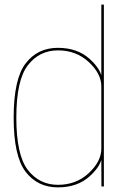

<svg xmlns="http://www.w3.org/2000/svg" viewBox="-20 -805 530 829"><path d="M418 0H428.5V-785H417.5V-109.5ZM230 4Q314.5 4 367.5 -44.2Q420.5 -92.5 420.5 -135.5L417.5 -163Q417.5 -108 363.2 -57.5Q309 -7 230.5 -7Q150 -7 100.2 -71.2Q50.5 -135.5 50.5 -297Q50.5 -459 100.2 -523.2Q150 -587.5 230.5 -587.5Q309 -587.5 363.2 -537.2Q417.5 -487 417.5 -432L420.5 -459Q420.5 -502 367.5 -550.2Q314.5 -598.5 230 -598.5Q142 -598.5 90.5 -531Q39 -463.5 39 -297Q39 -131 90.5 -63.5Q142 4 230 4Z"/></svg>

Font: Anybody Thin
Style: Regular
Weight: 100
Designer: Tyler Finck
Foundry: Etcetera Type Company
Version: Version 1.114;gftools[0.9.25]